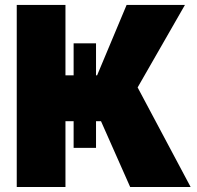

<svg xmlns="http://www.w3.org/2000/svg" viewBox="-20 -747 787 767"><path d="M274.1 -573.9H363.6V-446H367.9L485.8 -727.3H718.8L529.8 -397.7L741.5 0H500L383.5 -262.8H363.6V-156.2H274.1V-262.8H241.5V0H46.9V-727.3H241.5V-446H274.1Z"/></svg>

Font: Inter UI Black
Style: Regular
Weight: 900
Designer: Rasmus Andersson
Foundry: rsms
Version: 3.2;8d6f07862